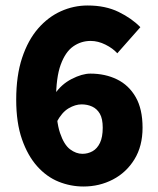

<svg xmlns="http://www.w3.org/2000/svg" viewBox="-20 -667 574 699"><path d="M284 12Q237 12 193.5 -5.5Q150 -23 115.5 -61.5Q81 -100 60 -160Q39 -220 39 -304Q39 -392 60.5 -456.5Q82 -521 118.5 -563Q155 -605 201.5 -626Q248 -647 299 -647Q364 -647 412 -623.5Q460 -600 491 -568L407 -473Q391 -491 364 -504.5Q337 -518 310 -518Q275 -518 246.5 -498Q218 -478 201 -431.5Q184 -385 184 -304Q184 -226 198.5 -183Q213 -140 235 -123.5Q257 -107 280 -107Q300 -107 317 -116.5Q334 -126 344 -147Q354 -168 354 -202Q354 -235 343.5 -253Q333 -271 315.5 -279Q298 -287 277 -287Q254 -287 229.5 -272.5Q205 -258 186 -222L179 -324Q203 -360 241 -379.5Q279 -399 309 -399Q363 -399 406 -378Q449 -357 474 -313.5Q499 -270 499 -202Q499 -135 469.5 -87Q440 -39 391 -13.5Q342 12 284 12Z"/></svg>

Font: Source Sans 3 ExtraBold
Style: Regular
Weight: 800
Designer: Paul D. Hunt
Foundry: Adobe
Version: Version 3.052;hotconv 1.1.0;makeotfexe 2.6.0